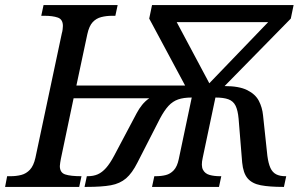

<svg xmlns="http://www.w3.org/2000/svg" viewBox="-41 -734 1194 754"><path d="M-21 0 -13 -42H0Q23 -42 42.5 -47Q62 -52 76.5 -67.5Q91 -83 98 -114L202 -604Q204 -610 205 -619Q206 -628 206 -632Q206 -658 186 -665Q166 -672 134 -672H121L130 -714H421L412 -672H399Q377 -672 357 -667Q337 -662 323 -647Q309 -632 302 -600L259 -398H686L545 -661L556 -714H1112L1101 -661L841 -396Q898 -396 930 -380Q962 -364 975.5 -338Q989 -312 992 -281L1009 -122Q1013 -92 1021 -74.5Q1029 -57 1043.5 -49.5Q1058 -42 1080 -42H1083L1074 0H1070Q1017 0 983 -6.5Q949 -13 931.5 -33.5Q914 -54 910 -96L896 -268Q893 -301 884 -319Q875 -337 856 -344Q837 -351 805 -351L755 -114Q748 -83 756 -67.5Q764 -52 782 -47Q800 -42 823 -42H828L819 0H556L565 -42H570Q592 -42 610 -46.5Q628 -51 641.5 -65.5Q655 -80 661 -109L712 -351Q680 -351 658.5 -343.5Q637 -336 620.5 -318Q604 -300 587 -268L499 -96Q478 -54 454 -33.5Q430 -13 394.5 -6.5Q359 0 300 0H291L300 -42H303Q326 -42 343 -49.5Q360 -57 375.5 -74.5Q391 -92 407 -122L496 -290Q505 -307 517 -322Q529 -337 545 -348H248L198 -110Q197 -104 195.5 -95.5Q194 -87 194 -82Q194 -56 215 -49Q236 -42 279 -42L270 0ZM781 -407 1012 -647H653Z"/></svg>

Font: Noto Serif
Style: Italic
Weight: 400
Italic angle: -12°
Designer: Monotype Design Team
Foundry: Monotype Imaging Inc.
Version: Version 2.013